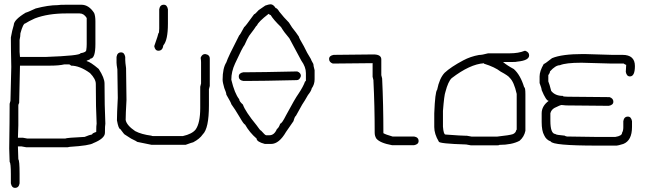

<svg xmlns="http://www.w3.org/2000/svg" viewBox="-20 -700 3040 905"><path d="M294.9 -677.7H363.3Q398.9 -677.7 423.8 -638.7Q429.7 -624.5 429.7 -599.6V-492.2Q429.7 -423.8 406.2 -423.8Q406.2 -419.4 388.7 -414.1V-412.1Q406.2 -408.2 445.3 -375Q472.7 -332.5 472.7 -306.6Q472.7 -200.7 476.6 -117.2Q474.6 -108.4 474.6 -74.2Q474.6 -47.4 419.9 -25.4Q402.3 -13.7 308.6 -7.8L298.8 -5.9H103.5Q84.5 -9.8 82 -9.8H64.5V-7.8Q66.4 42 66.4 50.8Q72.3 56.2 72.3 119.1V164.1Q68.8 185.5 50.8 185.5Q35.2 185.5 31.2 164.1V121.1Q31.2 69.3 25.4 62.5Q25.4 42 23.4 0Q25.4 -134.8 25.4 -210.9Q29.3 -223.6 29.3 -224.6Q33.2 -371.1 33.2 -384.8Q31.2 -470.7 31.2 -523.4Q37.1 -557.1 44.9 -582Q44.9 -606.4 101.6 -640.6Q106.4 -640.6 148.4 -660.2Q208 -675.8 252 -675.8Q259.3 -677.7 294.9 -677.7ZM72.3 -511.7V-455.1L74.2 -431.6H195.3Q359.4 -437.5 359.4 -449.2Q386.7 -453.1 386.7 -464.8Q388.7 -477.1 388.7 -492.2V-615.2Q375.5 -636.7 355.5 -636.7H291Q206.1 -636.7 144.5 -613.3Q114.3 -599.6 99.6 -589.8Q88.9 -589.8 76.2 -543Q76.2 -528.8 72.3 -511.7ZM216.8 -390.6H74.2Q74.2 -373 70.3 -214.8Q66.4 -208.5 66.4 -203.1V-109.4Q66.4 -89.8 64.5 -50.8H87.9Q106.9 -46.9 109.4 -46.9H287.1Q293.9 -50.8 378.9 -54.7Q402.8 -64.5 414.1 -66.4Q414.1 -71.8 433.6 -78.1V-80.1Q433.6 -109.9 435.5 -117.2Q431.6 -189.5 431.6 -304.7Q431.6 -327.6 404.3 -355.5Q356 -390.6 314.5 -390.6Q314.5 -392.6 306.6 -396.5H283.2Q258.3 -390.6 216.8 -390.6Z M550.8 -453.1Q566.4 -453.1 570.3 -431.6V-418Q570.3 -406.7 574.2 -378.9Q574.2 -349.6 576.2 -228.5Q572.3 -160.6 572.3 -134.8Q576.7 -109.4 617.2 -82Q647 -66.4 693.4 -60.5Q696.8 -58.6 701.2 -58.6H841.8Q885.7 -68.4 902.3 -89.8Q923.8 -120.1 923.8 -191.4V-291Q923.8 -293 927.7 -306.6V-406.2Q927.7 -414.6 925.8 -427.7Q932.1 -445.3 947.3 -445.3Q968.8 -441.9 968.8 -423.8V-294.9Q968.8 -293 964.8 -279.3V-203.1Q964.8 -94.2 935.5 -66.4Q921.4 -45.4 890.6 -29.3Q887.7 -29.3 855.5 -17.6H693.4L627 -31.2Q626 -33.2 597.7 -46.9L570.3 -64.5Q566.4 -64.5 546.9 -91.8Q538.6 -91.8 531.2 -132.8Q531.2 -164.1 535.2 -238.3Q533.2 -340.3 533.2 -373Q529.3 -395.5 529.3 -404.3V-431.6Q532.7 -453.1 550.8 -453.1ZM752 -677.7Q767.6 -677.7 771.5 -656.2V-587.9Q771.5 -510.7 750 -486.3Q746.6 -460.9 726.6 -460.9Q710.9 -460.9 707 -482.4Q726.6 -538.1 726.6 -543Q730.5 -543 730.5 -566.4V-656.2Q733.9 -677.7 752 -677.7Z M1253.9 -679.7H1255.9Q1268.1 -679.7 1279.3 -662.1Q1286.1 -662.1 1296.9 -644.5Q1317.9 -617.7 1341.8 -593.8Q1355 -570.8 1375 -546.9L1388.7 -527.3Q1388.7 -522 1412.1 -482.4Q1427.2 -450.2 1445.3 -421.9Q1445.3 -418.9 1457 -398.4Q1457 -391.1 1462.9 -369.1V-326.2Q1462.9 -302.2 1449.2 -283.2Q1447.3 -271.5 1431.6 -252Q1416 -224.1 1404.3 -207L1375 -154.3Q1369.1 -150.9 1363.3 -128.9L1328.1 -78.1Q1295.4 -21.5 1257.8 -21.5H1228.5Q1189.5 -31.7 1189.5 -46.9Q1156.7 -74.7 1134.8 -113.3Q1129.4 -113.3 1109.4 -148.4Q1086.9 -186.5 1070.3 -209Q1070.3 -213.9 1046.9 -253.9Q1046.9 -262.7 1037.1 -285.2Q1029.3 -312 1029.3 -324.2Q1029.3 -378.4 1046.9 -406.2Q1053.7 -429.2 1107.4 -533.2Q1110.4 -533.7 1130.9 -572.3Q1134.3 -572.3 1177.7 -632.8Q1182.1 -632.8 1199.2 -652.3L1230.5 -673.8Q1248 -679.7 1253.9 -679.7ZM1070.3 -324.2Q1085.9 -259.3 1107.4 -232.4Q1107.4 -222.7 1125 -207Q1136.2 -174.3 1189.5 -109.4Q1206.5 -84.5 1210.9 -84Q1229.5 -62.5 1234.4 -62.5H1250Q1272.9 -62.5 1285.2 -91.8Q1294.4 -97.7 1300.8 -117.2Q1308.6 -117.2 1328.1 -156.2Q1371.1 -236.3 1386.7 -257.8Q1410.2 -293 1418 -316.4Q1421.9 -316.4 1421.9 -320.3V-355.5Q1421.9 -384.3 1400.4 -414.1L1343.8 -519.5Q1318.4 -548.8 1304.7 -572.3Q1268.1 -607.9 1255.9 -628.9Q1252.4 -628.9 1246.1 -634.8Q1196.8 -596.7 1191.4 -580.1Q1188.5 -580.1 1177.7 -562.5L1154.3 -531.2Q1146.5 -519.5 1132.8 -488.3Q1123.5 -478 1087.9 -400.4Q1070.3 -362.3 1070.3 -324.2ZM1380.9 -363.3Q1398.4 -356.9 1398.4 -341.8Q1392.6 -322.3 1378.9 -322.3Q1213.9 -318.4 1142.6 -318.4H1127Q1105.5 -321.8 1105.5 -339.8Q1105.5 -355.5 1127 -359.4H1144.5Q1207 -359.4 1380.9 -363.3Z M1740.2 -443.4Q1777.3 -443.4 1777.3 -419.9V-345.7Q1781.2 -332 1781.2 -330.1Q1787.1 -207 1787.1 -72.3Q1797.4 -65.9 1830.1 -56.6H1931.6Q1953.1 -53.2 1953.1 -35.2Q1953.1 -19.5 1931.6 -15.6H1828.1Q1771 -25.9 1753.9 -46.9Q1746.1 -59.1 1746.1 -74.2Q1746.1 -201.2 1740.2 -318.4V-322.3Q1736.3 -335.9 1736.3 -337.9V-402.3Q1598.6 -400.4 1548.8 -400.4Q1531.2 -406.7 1531.2 -421.9Q1531.2 -437.5 1552.7 -441.4Q1590.8 -441.4 1740.2 -443.4Z M2456.5 -460.4Q2474.1 -454.1 2474.1 -439Q2474.1 -415 2419.4 -409.7Q2413.6 -407.7 2392.1 -407.7H2351.1Q2369.1 -392.1 2401.9 -374.5Q2433.1 -346.7 2450.7 -288.6Q2456.5 -288.6 2456.5 -255.4V-83.5Q2450.7 -55.2 2429.2 -36.6Q2393.1 -17.1 2333.5 -17.1Q2333.5 -15.1 2325.7 -15.1H2198.7Q2179.7 -19 2177.2 -19Q2048.3 -22.9 2048.3 -32.7Q2026.9 -68.4 2026.9 -101.1V-165.5Q2030.8 -267.1 2040.5 -276.9Q2051.3 -331.1 2075.7 -356.9Q2105 -384.3 2163.6 -415.5Q2197.3 -433.6 2237.8 -440.9Q2252.4 -440.9 2280.8 -448.7H2382.3Q2423.8 -448.7 2452.6 -460.4ZM2067.9 -177.2V-103Q2070.8 -65.9 2079.6 -65.9Q2156.7 -60.1 2177.2 -60.1H2181.2Q2200.2 -56.2 2202.6 -56.2H2323.7Q2382.8 -62.5 2397.9 -67.9Q2411.6 -74.2 2413.6 -87.4Q2415.5 -87.4 2415.5 -89.4V-257.3Q2402.8 -314.5 2382.3 -333.5Q2376.5 -342.8 2339.4 -362.8Q2313 -383.8 2261.2 -399.9V-401.9Q2194.8 -397.5 2108.9 -331.5Q2092.3 -315.9 2079.6 -267.1Q2073.7 -252.4 2067.9 -177.2Z M2728.5 -445.3H2734.4Q2851.6 -441.4 2865.2 -441.4H2914.1Q2972.7 -441.4 2972.7 -388.7Q2972.7 -339.8 2949.2 -339.8Q2933.6 -339.8 2929.7 -361.3Q2929.7 -367.7 2931.6 -394.5Q2927.2 -394.5 2919.9 -400.4H2863.3Q2735.4 -404.3 2722.7 -404.3H2718.8Q2647 -404.3 2619.1 -392.6Q2598.6 -392.6 2572.3 -363.3Q2572.3 -356 2564.5 -345.7V-316.4Q2569.8 -304.2 2578.1 -271.5Q2596.7 -248 2632.8 -248Q2632.8 -244.1 2656.2 -244.1Q2807.6 -242.2 2853.5 -242.2Q2871.1 -235.8 2871.1 -220.7Q2871.1 -205.1 2849.6 -201.2Q2813 -201.2 2648.4 -203.1Q2631.3 -205.1 2627 -205.1Q2620.1 -204.6 2593.8 -191.4Q2578.1 -182.6 2574.2 -166V-130.9Q2574.2 -69.8 2597.7 -68.4Q2600.1 -64 2642.6 -60.5Q2642.6 -58.6 2652.3 -56.6Q2736.3 -54.7 2781.2 -54.7H2880.9Q2912.1 -59.6 2912.1 -74.2Q2918 -84 2918 -99.6V-128.9Q2921.4 -150.4 2939.5 -150.4Q2955.1 -150.4 2959 -128.9V-101.6Q2959 -37.6 2918 -21.5Q2892.6 -13.7 2886.7 -13.7H2793Q2584.5 -13.7 2576.2 -33.2Q2554.2 -41 2544.9 -62.5Q2533.2 -83 2533.2 -125V-166Q2533.2 -200.2 2566.4 -224.6Q2554.2 -224.6 2533.2 -275.4Q2533.2 -283.2 2523.4 -308.6V-339.8Q2523.4 -364.7 2543 -398.4Q2547.4 -398.4 2582 -425.8Q2628.4 -445.3 2728.5 -445.3Z"/></svg>

Font: CEF Fonts CJK Mono
Style: Regular
Weight: 400
Designer: PartyBoss (派对大魔王)
Version: Release 2.25